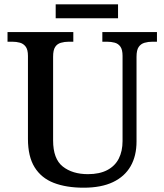

<svg xmlns="http://www.w3.org/2000/svg" viewBox="-20 -863 765 893"><path d="M369 10Q288 10 230 -12.5Q172 -35 141 -85Q110 -135 110 -217V-603Q110 -632 99.5 -646Q89 -660 72.5 -664.5Q56 -669 37 -669H15V-714H321V-669H300Q280 -669 263 -664Q246 -659 236.5 -644.5Q227 -630 227 -599V-210Q227 -124 272 -88.5Q317 -53 389 -53Q443 -53 479 -72Q515 -91 532.5 -125.5Q550 -160 550 -207V-603Q550 -632 540 -646Q530 -660 513.5 -664.5Q497 -669 477 -669H456V-714H710V-669H689Q669 -669 652 -664Q635 -659 625 -644.5Q615 -630 615 -599V-205Q615 -138 587.5 -90Q560 -42 505.5 -16Q451 10 369 10ZM239 -778V-843H529V-778Z"/></svg>

Font: Noto Serif Kannada Medium
Style: Regular
Weight: 500
Version: Version 2.003